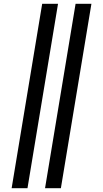

<svg xmlns="http://www.w3.org/2000/svg" viewBox="-20 -843 540 1006"><path d="M216 143 376 -823H459L299 143ZM41 143 201 -823H284L124 143Z"/></svg>

Font: Iosevka Curly Slab SmBdObl
Style: Regular
Weight: 600
Italic angle: -9°
Monospace: yes
Designer: Belleve Invis
Foundry: Belleve Invis
Version: Version 11.0.0; ttfautohint (v1.8.3)